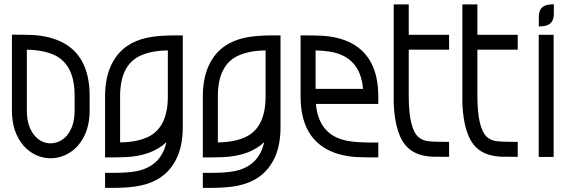

<svg xmlns="http://www.w3.org/2000/svg" viewBox="-20 -747 2721 911"><path d="M220.2 3.9Q184.1 3.9 150.6 -11.5Q117.2 -26.9 91.8 -55.7Q36.6 -120.1 36.6 -221.7V-582.5Q98.1 -582.5 132.3 -581.1Q212.9 -577.1 274.4 -546.9Q403.8 -481 405.3 -295.9V-221.7Q405.3 -120.6 349.6 -55.7Q323.7 -26.9 290 -11.5Q256.3 3.9 220.2 3.9ZM220.2 -66.9Q264.6 -67.9 296.4 -102.5Q334 -147 334 -221.7V-295.4Q333.5 -437.5 242.2 -483.9Q188.5 -509.8 107.4 -511.2V-221.7Q107.4 -146.5 145 -102.5Q176.8 -66.9 220.2 -66.9Z M514.2 144.5H478.5V73.2H514.2Q585.9 73.2 627.4 65.4Q744.6 42 769.5 -72.3Q699.7 -6.8 574.7 -1.5Q541 0 478.5 0V-289.6Q478.5 -387.7 515.6 -453.6Q566.4 -544.9 680.2 -568.4Q731.4 -579.1 812 -579.1H847.2V-142.6Q847.2 -46.4 810.5 19Q759.3 110.4 645.5 133.8Q594.7 144.5 514.2 144.5ZM549.8 -71.3Q631.3 -72.3 685.1 -98.6Q776.4 -144.5 776.4 -289.6V-507.8Q694.8 -506.8 641.1 -480.5Q549.8 -434.6 549.8 -289.6Z M978 144.5H942.4V73.2H978Q1049.8 73.2 1091.3 65.4Q1208.5 42 1233.4 -72.3Q1163.6 -6.8 1038.6 -1.5Q1004.9 0 942.4 0V-289.6Q942.4 -387.7 979.5 -453.6Q1030.3 -544.9 1144 -568.4Q1195.3 -579.1 1275.9 -579.1H1311V-142.6Q1311 -46.4 1274.4 19Q1223.1 110.4 1109.4 133.8Q1058.6 144.5 978 144.5ZM1013.7 -71.3Q1095.2 -72.3 1148.9 -98.6Q1240.2 -144.5 1240.2 -289.6V-507.8Q1158.7 -506.8 1105 -480.5Q1013.7 -434.6 1013.7 -289.6Z M1774.9 0Q1712.9 0 1678.7 -1.5Q1597.7 -4.9 1536.6 -35.6Q1406.2 -102.5 1406.2 -289.6V-579.1Q1468.3 -579.1 1502.4 -577.6Q1583.5 -574.2 1645 -543.5Q1774.9 -476.1 1774.9 -289.6V-253.9H1479Q1491.7 -105.5 1626.5 -79.1Q1668 -70.8 1739.7 -70.8H1774.9ZM1702.6 -325.2Q1689.5 -478.5 1545.4 -502Q1510.3 -507.3 1477.5 -507.8V-325.2Z M2110.8 -2.9Q2055.7 -2.9 2035.6 -3.4Q1959.5 -5.9 1917.5 -43.9Q1854.5 -100.6 1848.1 -256.8V-726.1H1919.4V-582H2110.8V-511.2H1919.4V-292.5Q1919.4 -137.7 1965.3 -96.7Q1984.4 -80.1 2012.7 -76.9Q2041 -73.7 2110.8 -73.7Z M2436.5 -2.9Q2381.3 -2.9 2361.3 -3.4Q2285.2 -5.9 2243.2 -43.9Q2180.2 -100.6 2173.8 -256.8V-726.1H2245.1V-582H2436.5V-511.2H2245.1V-292.5Q2245.1 -137.7 2291 -96.7Q2310.1 -80.1 2338.4 -76.9Q2366.7 -73.7 2436.5 -73.7Z M2536.6 -621.6V-666Q2536.6 -706.5 2563 -719.2Q2578.6 -726.6 2607.9 -726.6V-682.6Q2607.9 -642.1 2581.1 -629.4Q2565.4 -621.6 2536.6 -621.6ZM2606.9 -2.4H2536.1V-582H2606.9Z"/></svg>

Font: Greenwashing Machine
Style: Regular
Weight: 400
Designer: Tup Wanders
Foundry: Free font, DO NOT SELL
Version: Version 1.00;August 10, 2023;FontCreator 11.5.0.2430 64-bit